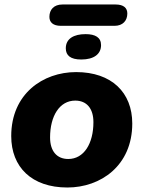

<svg xmlns="http://www.w3.org/2000/svg" viewBox="-20 -824 639 855"><path d="M280 11C428 11 569 -86 569 -274C569 -412 477 -503 319 -503C171 -503 30 -406 30 -218C30 -80 121 11 280 11ZM284 -116C233 -116 203 -151 203 -212C203 -307 245 -376 315 -376C366 -376 396 -341 396 -280C396 -185 354 -116 284 -116ZM251 -709H490C527 -709 547 -732 547 -764C547 -788 531 -804 495 -804H258C220 -804 200 -781 200 -749C200 -725 216 -709 251 -709ZM342 -559C398 -559 430 -583 430 -623C430 -657 405 -672 361 -672C309 -672 273 -652 273 -609C273 -577 294 -559 342 -559Z"/></svg>

Font: SN Pro Heavy
Style: Italic
Weight: 800
Italic angle: -9°
Designer: Tobias Whetton
Foundry: Supernotes
Version: Version 1.001;Glyphs 3.2 (3249)